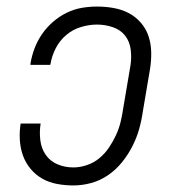

<svg xmlns="http://www.w3.org/2000/svg" viewBox="-20 -558 540 586"><path d="M204 8Q179 8 154.5 3.5Q130 -1 109.5 -12.5Q89 -24 73.5 -42.5Q58 -61 50 -83.5Q42 -106 40.5 -131Q39 -156 43 -181H104Q100 -156 103 -130.5Q106 -105 119.5 -85.5Q133 -66 155.5 -56.5Q178 -47 204 -47Q224 -47 245 -54Q266 -61 283 -75Q300 -89 312.5 -107.5Q325 -126 334 -145.5Q343 -165 348 -185.5Q353 -206 356 -227L378 -357Q382 -381 379 -406Q376 -431 362 -449Q348 -467 324.5 -475Q301 -483 276 -483Q252 -483 227 -475.5Q202 -468 182 -451Q162 -434 150 -410.5Q138 -387 134 -362Q134 -362 133.5 -361Q133 -360 133 -360H73Q73 -361 73 -362Q73 -363 73 -364Q77 -388 85.5 -410.5Q94 -433 108 -453.5Q122 -474 141.5 -491Q161 -508 183.5 -519Q206 -530 229.5 -534Q253 -538 276 -538Q302 -538 327 -533.5Q352 -529 373 -518Q394 -507 410 -488.5Q426 -470 433.5 -447Q441 -424 441.5 -398.5Q442 -373 438 -348L416 -218Q412 -190 404.5 -163.5Q397 -137 384 -111.5Q371 -86 352.5 -63Q334 -40 310 -23.5Q286 -7 258.5 0.5Q231 8 204 8Z"/></svg>

Font: Iosevka Slab Light Oblique
Style: Regular
Weight: 300
Italic angle: -9°
Monospace: yes
Designer: Belleve Invis
Foundry: Belleve Invis
Version: Version 11.1.1; ttfautohint (v1.8.3)